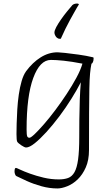

<svg xmlns="http://www.w3.org/2000/svg" viewBox="-20 -819 590 1083"><path d="M304 244Q259 244 214 231.5Q169 219 131.5 202Q94 185 72 174Q68 172 65 164Q62 156 62 149Q62 138 64 133Q66 128 70 128Q73 128 94 138Q115 148 149.5 160.5Q184 173 226 183Q268 193 312 193Q342 193 364 185Q386 177 400 152.5Q414 128 420.5 80.5Q427 33 427 -45Q427 -87 427.5 -143Q428 -199 430 -255.5Q432 -312 436 -355Q414 -312 382.5 -261.5Q351 -211 314.5 -162.5Q278 -114 242 -74.5Q206 -35 176 -11Q146 13 127 13Q123 13 115.5 9.5Q108 6 100 0.5Q92 -5 85.5 -10.5Q79 -16 77 -20Q73 -28 73 -63Q73 -86 74 -122.5Q75 -159 77.5 -201.5Q80 -244 86 -285.5Q92 -327 102 -361.5Q112 -396 127 -417Q164 -467 209.5 -495.5Q255 -524 305 -524Q314 -524 347 -520.5Q380 -517 423 -511Q466 -505 504 -496Q505 -496 506.5 -495Q508 -494 508 -490Q508 -477 504 -468.5Q500 -460 496 -460Q491 -437 488 -404.5Q485 -372 484 -318.5Q483 -265 482.5 -181.5Q482 -98 482 28Q482 84 464 125Q446 166 418 193Q391 219 359.5 231.5Q328 244 304 244ZM146 -42Q154 -42 176 -63Q198 -84 228.5 -119Q259 -154 292 -198Q325 -242 356 -289Q387 -336 411 -380.5Q435 -425 445 -460Q383 -472 339.5 -476.5Q296 -481 267 -481Q205 -481 167.5 -379Q130 -277 130 -89Q130 -58 133.5 -50Q137 -42 146 -42ZM319 -600Q315 -600 311 -601Q307 -602 304 -604.5Q301 -607 298 -609Q293 -615 290 -622Q287 -629 287 -635Q287 -647 297.5 -666.5Q308 -686 324 -709Q340 -732 357.5 -753.5Q375 -775 388 -790Q392 -794 399 -796.5Q406 -799 414 -799Q419 -799 422 -797.5Q425 -796 425 -794Q425 -793 414 -776Q410 -769 399.5 -750.5Q389 -732 375.5 -707.5Q362 -683 349 -656.5Q336 -630 326 -607Q325 -603 323.5 -601.5Q322 -600 319 -600Z"/></svg>

Font: Briem Hand Thin
Style: Regular
Weight: 100
Designer: Gunnlaugur SE Briem, Eben Sorkin
Foundry: Sorkin Type Co.
Version: Version 1.003